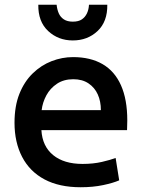

<svg xmlns="http://www.w3.org/2000/svg" viewBox="-20 -775 600 807"><path d="M319 12Q229 12 167 -21Q105 -54 73 -115.5Q41 -177 41 -259Q41 -329 61.5 -380.5Q82 -432 117.5 -466.5Q153 -501 197 -518Q241 -535 287 -535Q360 -535 411 -505.5Q462 -476 488.5 -416.5Q515 -357 515 -269Q515 -260 514.5 -248.5Q514 -237 514 -228H154Q158 -160 203.5 -123Q249 -86 327 -86Q372 -86 408.5 -94.5Q445 -103 466 -111L481 -17Q456 -6 413.5 3Q371 12 319 12ZM155 -312H404Q404 -349 391 -378Q378 -407 352 -424.5Q326 -442 288 -442Q248 -442 219.5 -423Q191 -404 175 -374.5Q159 -345 155 -312ZM286 -605Q225 -605 182.5 -644.5Q140 -684 141 -755H218Q220 -735 227 -719Q234 -703 248.5 -693.5Q263 -684 286 -684Q310 -684 324 -693.5Q338 -703 345.5 -719Q353 -735 354 -755H431Q432 -684 390 -644.5Q348 -605 286 -605Z"/></svg>

Font: Ubuntu Sans Mono Medium
Style: Regular
Weight: 500
Monospace: yes
Designer: Dalton Maag Ltd
Foundry: Dalton Maag Ltd
Version: Version 1.006